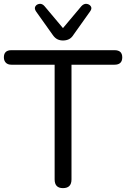

<svg xmlns="http://www.w3.org/2000/svg" viewBox="-23 -964 651 991"><path d="M302 7Q259 7 259 -38V-630H36Q17 -630 7 -640.5Q-3 -651 -3 -668Q-3 -705 36 -705H568Q608 -705 608 -668Q608 -630 568 -630H346V-38Q346 7 302 7ZM302 -755Q286 -755 273 -761.5Q260 -768 249 -784L163 -905Q153 -920 159.5 -931Q166 -942 180.5 -944Q195 -946 207 -932L302 -819L397 -932Q410 -946 424.5 -944Q439 -942 446 -931Q453 -920 442 -905L356 -784Q346 -768 332.5 -761.5Q319 -755 302 -755Z"/></svg>

Font: Chiron GoRound TC N
Style: Regular
Weight: 350
Designer: Ryoko NISHIZUKA 西塚涼子 (kana, bopomofo & ideographs); Paul D. Hunt (Latin, Greek & Cyrillic); Sandoll Communications 산돌커뮤니
Foundry: Adobe
Version: Version 1.000;hotconv 1.1.1;makeotfexe 2.6.0